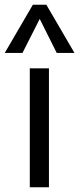

<svg xmlns="http://www.w3.org/2000/svg" viewBox="-48 -792 335 812"><path d="M78 0V-503H159V0ZM47 -568H-28L91 -772H148L267 -568H192L120 -712Z"/></svg>

Font: Muli
Style: Regular
Weight: 400
Designer: Vernon Adams
Foundry: Vernon Adams
Version: Version 2.000